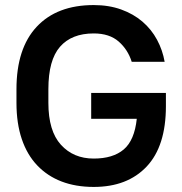

<svg xmlns="http://www.w3.org/2000/svg" viewBox="-20 -729 720 758"><path d="M340 -362H635V-310Q635 -152 559 -71.5Q483 9 350 9Q279 9 223 -12.5Q167 -34 127 -76Q87 -118 66 -180Q45 -242 45 -323V-377Q45 -538 125 -623.5Q205 -709 350 -709Q410 -709 458.5 -691.5Q507 -674 542.5 -643.5Q578 -613 600 -572Q622 -531 630 -485H500Q485 -533 448.5 -565Q412 -597 350 -597Q263 -597 217 -544.5Q171 -492 171 -377V-323Q171 -212 220.5 -157.5Q270 -103 350 -103Q426 -103 468.5 -139Q511 -175 520 -260H340Z"/></svg>

Font: Retni Sans
Style: Bold
Weight: 700
Designer: Vitaly Kuzmin
Foundry: ParaType Ltd.
Version: Version 1.00;March 2, 2019;FontCreator 11.5.0.2425 64-bit; t